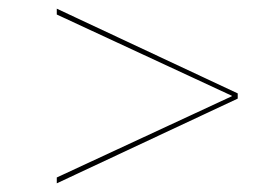

<svg xmlns="http://www.w3.org/2000/svg" viewBox="-20 -582 636 443"><path d="M111 -548.5V-562L528.5 -366.5V-354.5L111 -159V-172.5L515 -360V-361Z"/></svg>

Font: Hepta Slab ExtraLight Thin
Style: Regular
Weight: 250
Version: Version 1.102